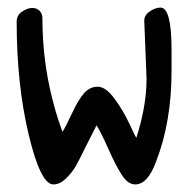

<svg xmlns="http://www.w3.org/2000/svg" viewBox="-20 -488 503 507"><path d="M121 -1Q87 -1 55.5 -133.5Q24 -266 24 -431Q24 -448 38.5 -457.5Q53 -467 65 -467Q77 -467 84.5 -459.5Q92 -452 92 -440Q92 -284 145 -140Q153 -152 170 -188.5Q187 -225 202 -242Q217 -259 238 -259Q259 -259 282 -228Q305 -197 321.5 -161.5Q338 -126 340 -124Q367 -208 367 -280L361 -432Q360 -447 375 -457.5Q390 -468 404 -468Q433 -468 433 -355V-300Q433 -166 392 -61Q370 -1 337 -1Q318 -1 302 -25.5Q286 -50 266 -95Q246 -140 235 -157L205 -98Q188 -63 179 -47.5Q170 -32 154 -16.5Q138 -1 121 -1Z"/></svg>

Font: Patrick Hand
Style: Regular
Weight: 400
Designer: Patrick Wagesreiter
Foundry: Patrick Wagesreiter
Version: Version 1.003;PS 001.003;hotconv 1.0.70;makeotf.lib2.5.58329